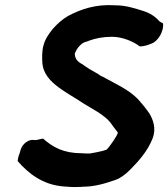

<svg xmlns="http://www.w3.org/2000/svg" viewBox="-20 -742 667 762"><path d="M50 -103C92 -54 150 -8 233 -2C244 -1 252 -1 260 0H262C270 0 278 1 290 0C295 0 303 0 311 -1C357 -1 401 -15 438 -28C461 -36 481 -53 496 -68C531 -103 566 -143 585 -191C602 -233 586 -269 574 -290C559 -312 545 -329 527 -349C490 -387 439 -409 396 -433L395 -434C387 -438 375 -442 369 -449H368C343 -463 324 -474 307 -487L306 -488H305C288 -497 276 -510 277 -531V-532L279 -534C284 -545 288 -553 301 -565C310 -573 316 -575 331 -579V-580H332C359 -590 388 -596 425 -596C465 -596 511 -577 534 -558H539C544 -558 549 -559 553 -560C562 -561 572 -566 579 -568C609 -578 631 -620 627 -649L613 -657C597 -676 576 -690 547 -699C512 -710 479 -721 436 -721C361 -726 301 -706 249 -678C228 -666 207 -647 191 -629C177 -612 159 -588 153 -563C146 -542 147 -510 148 -494C151 -448 181 -419 213 -395C239 -376 265 -361 292 -344C342 -310 398 -288 425 -246C430 -238 442 -225 448 -215C444 -204 437 -194 430 -183C420 -169 413 -158 403 -148C401 -147 394 -145 387 -143C373 -140 353 -135 338 -133H323C317 -133 311 -133 304 -134H302C231 -134 188 -159 151 -192C142 -191 126 -186 123 -186L119 -187L117 -186C97 -191 70 -174 62 -148L59 -137C56 -129 52 -119 51 -109Z"/></svg>

Font: Hussar Pisanka
Style: BdKur
Weight: 700
Designer: Robert Jablonski
Foundry: Cannot Into Space Fonts
Version: Version 1.070